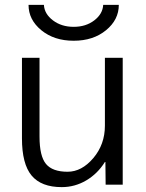

<svg xmlns="http://www.w3.org/2000/svg" viewBox="-20 -757 598 787"><path d="M403 -737H467Q467 -676 414.5 -633Q362 -590 282 -590Q202 -590 149.5 -633Q97 -676 97 -737H160Q162 -700 197 -673.5Q232 -647 282 -647Q332 -647 366.5 -673.5Q401 -700 403 -737ZM142 -520V-197Q142 -117 168.5 -85Q195 -53 257 -53Q315 -53 362.5 -109Q410 -165 410 -242V-520H483V0H413L412 -93H410Q380 -45 333.5 -17.5Q287 10 233 10Q149 10 109.5 -37.5Q70 -85 70 -190V-520Z"/></svg>

Font: M PLUS 1p
Style: Regular
Weight: 400
Version: Version 1.062